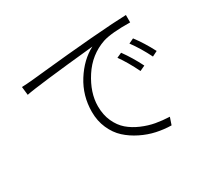

<svg xmlns="http://www.w3.org/2000/svg" viewBox="-144 -934 1287 1189"><g transform="rotate(-30 500.0 -339.5)"><path d="M690.4 -502.9 725.6 -518.6Q772.5 -454.1 810.5 -377.9L773.4 -360.4Q732.4 -444.3 690.4 -502.9ZM798.8 -542 834 -558.6Q880.9 -497.1 921.9 -418L884.8 -399.4Q846.7 -476.6 798.8 -542ZM94.7 -582 87.9 -641.6Q122.1 -642.6 171.9 -647.5Q184.6 -648.4 261.2 -656.7Q337.9 -665 433.1 -673.8Q528.3 -682.6 609.4 -689.5Q792 -704.1 868.2 -706.1V-653.3Q734.4 -655.3 672.9 -635.7Q564.5 -598.6 500 -499Q435.5 -399.4 435.5 -302.7Q435.5 -241.2 457.5 -192.9Q479.5 -144.5 514.6 -114.3Q549.8 -84 597.7 -63.5Q645.5 -43 691.9 -34.7Q738.3 -26.4 789.1 -24.4L771.5 27.3Q718.8 26.4 666.5 15.1Q614.3 3.9 563 -21.5Q511.7 -46.9 472.7 -82.5Q433.6 -118.2 409.7 -172.4Q385.7 -226.6 385.7 -291Q385.7 -406.2 445.8 -501.5Q505.9 -596.7 590.8 -640.6Q172.9 -598.6 94.7 -582Z"/></g></svg>

Font: Gen Shin Gothic Light
Style: Regular
Weight: 200
Designer: [Source Han Sans]
Ryoko NISHIZUKA  (kana & ideographs); Paul D. Hunt (Latin, Greek & Cyrillic); Wenlong ZHANG  (bopomofo
Version: Version 1.002.20150607